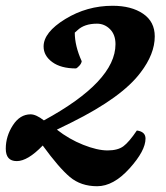

<svg xmlns="http://www.w3.org/2000/svg" viewBox="-34 -545 574 665"><path d="M114 -41Q62 13 24 13Q-14 13 -14 -30Q-14 -73 10.5 -111Q35 -149 72 -149Q91 -149 118 -128Q366 -263 366 -392Q366 -425 347 -444Q328 -463 302 -463Q258 -463 234 -440L225 -432Q225 -386 249 -333Q248 -325 240.5 -317Q233 -309 229 -308Q177 -308 147 -330Q117 -352 117 -384Q117 -433 192 -479Q267 -525 356 -525Q421 -525 461.5 -497.5Q502 -470 502 -419Q502 -358 453 -294Q389 -208 214 -121Q194 -111 163 -96Q205 -63 254 -43.5Q303 -24 338.5 -24Q374 -24 393.5 -38.5Q413 -53 440 -93Q470 -89 470 -65Q470 -23 414.5 38.5Q359 100 302.5 100Q246 100 208 68Q170 36 114 -41Z"/></svg>

Font: Clara
Style: Regular
Weight: 400
Designer: Proyecto DEMO
Foundry: Proyecto DEMO
Version: Version 1.002